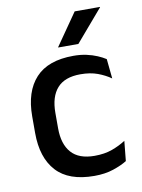

<svg xmlns="http://www.w3.org/2000/svg" viewBox="-80 -740 597 807"><g transform="rotate(-10 218.0 -336.0)"><path d="M257.5 11.5Q148.5 11.5 95.8 -46.2Q43 -104 43 -209.5V-280Q43 -386 96 -443.5Q149 -501 257.5 -501Q287.5 -501 312.8 -495.5Q338 -490 358.5 -481.2Q379 -472.5 393.5 -463L402 -379Q378 -396 346.5 -407.8Q315 -419.5 273 -419.5Q206 -419.5 173.8 -383.2Q141.5 -347 141.5 -278V-212Q141.5 -144.5 173.8 -108Q206 -71.5 273 -71.5Q315.5 -71.5 348 -83.2Q380.5 -95 406.5 -112L398 -27Q375 -12.5 339.2 -0.5Q303.5 11.5 257.5 11.5ZM295.5 -684H403.5V-682.5L287 -546.5H201V-548Z"/></g></svg>

Font: Anek Latin Medium Medium
Style: Regular
Weight: 500
Version: Version 1.003